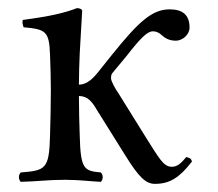

<svg xmlns="http://www.w3.org/2000/svg" viewBox="-20 -442 537 472"><path d="M176 -109C175 -135 174 -176 174 -206C196 -206 207 -191 218 -172L288 -60C321 -7 338 10 361 10C397 10 421 -5 452 -45C449 -53 448 -53 438 -56C424 -39 415 -32 402 -32C381 -32 369 -57 340 -102L271 -213C263 -224 253 -243 253 -249C253 -254 253 -258 256 -262L290 -303C326 -349 342 -365 356 -365C362 -365 370 -363 377 -356C386 -348 396 -342 412 -342C430 -342 446 -358 446 -374C446 -407 427 -419 397 -419C354 -419 321 -389 255 -307L219 -262C201 -240 187 -234 174 -234C174 -260 175 -286 176 -311C179 -361 182 -415 182 -415C182 -419 177 -422 169 -422C141 -411 105 -402 36 -393C34 -387 36 -381 38 -375C93 -370 101 -365 103 -307C104 -277 105 -251 105 -221C105 -191 104 -139 103 -109C101 -26 92 -23 31 -18C25 -12 25 -1 31 5C73 4 97 0 140 0C174 0 204 4 228 5C234 -1 234 -12 228 -18C187 -22 178 -25 176 -109Z"/></svg>

Font: Libertinus Serif Display
Style: Regular
Weight: 400
Designer: Philipp H. Poll, Khaled Hosny
Foundry: Caleb Maclennan
Version: Version 7.050;RELEASE